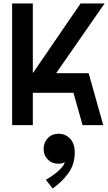

<svg xmlns="http://www.w3.org/2000/svg" viewBox="-20 -720 622 1105"><path d="M49.8 0V-700.2H168.9V-298.8L443.8 -700.2H582L303.2 -298.8H490.2L574.2 0H455.1L402.8 -186H168.9V0ZM231 138.2Q231 100.6 254.9 75.2Q278.8 49.8 317.9 49.8Q356.9 49.8 383.5 78.1Q410.2 106.4 410.2 157.2Q410.2 191.9 400.9 221.9Q391.6 252 373 277.3Q354.5 302.7 333.7 322.8Q313 342.8 283.2 365.2L244.1 314.9Q295.4 284.2 323.7 256.3Q352.1 228.5 352.1 212.9Q340.3 222.2 314 222.2Q279.3 222.2 255.1 197.8Q231 173.3 231 138.2Z"/></svg>

Font: Cakra Normal
Style: Regular
Weight: 400
Designer: Lucia Kollert, Vojtech Kollert
Foundry: OoM Type
Version: Version 1.000;Glyphs 3.1.1 (3148)